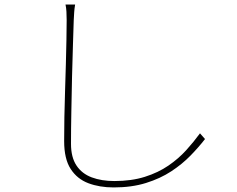

<svg xmlns="http://www.w3.org/2000/svg" viewBox="-20 -785 1040 841"><path d="M309 -765Q306 -747 305 -732Q304 -717 303 -697Q302 -653 299.5 -587.5Q297 -522 295.5 -447Q294 -372 292.5 -296Q291 -220 291 -155Q291 -96 315 -60Q339 -24 382 -8Q425 8 481 8Q556 8 614.5 -10.5Q673 -29 717.5 -59.5Q762 -90 795.5 -127Q829 -164 856 -201L878 -176Q851 -141 814.5 -103.5Q778 -66 730 -34.5Q682 -3 619.5 16.5Q557 36 478 36Q416 36 367 17.5Q318 -1 289.5 -45Q261 -89 261 -167Q261 -216 262 -272.5Q263 -329 265 -388Q267 -447 268.5 -503.5Q270 -560 271 -610Q272 -660 272 -697Q272 -717 271 -734Q270 -751 267 -765Z"/></svg>

Font: Noto Sans KR Thin
Style: Regular
Weight: 100
Designer: Ryoko NISHIZUKA 西塚涼子 (kana, bopomofo & ideographs); Paul D. Hunt (Latin, Greek & Cyrillic); Sandoll Communications 산돌커뮤니
Foundry: Adobe
Version: Version 2.004-H2;hotconv 1.0.118;makeotfexe 2.5.65603